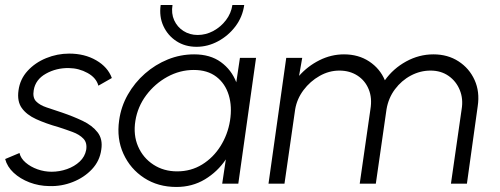

<svg xmlns="http://www.w3.org/2000/svg" viewBox="-52 -730 1986 763"><path d="M144 9.5Q102.5 9 65.2 -5.2Q28 -19.5 2.2 -43.5Q-23.5 -67.5 -31.5 -98L25.5 -122Q30 -101 49.8 -84Q69.5 -67 97 -57.2Q124.5 -47.5 153 -47.5Q184.5 -47.5 214.2 -58Q244 -68.5 264.8 -88Q285.5 -107.5 290.5 -134.5Q295 -163 279.2 -179.2Q263.5 -195.5 236.5 -205.5Q209.5 -215.5 181.5 -224.5Q130 -239 91.8 -256.5Q53.5 -274 34.5 -300.8Q15.5 -327.5 21.5 -370.5Q27.5 -415.5 57.5 -448.2Q87.5 -481 131.5 -499Q175.5 -517 223 -517Q284.5 -517 330.5 -490.2Q376.5 -463.5 392.5 -420L339 -389.5Q330.5 -421 296 -440Q261.5 -459 222 -459.5Q172 -460.5 130.5 -437.2Q89 -414 82 -371.5Q77 -342.5 91.2 -327.5Q105.5 -312.5 133 -303.2Q160.5 -294 195 -282.5Q239 -267.5 276.8 -249.5Q314.5 -231.5 335.8 -204.2Q357 -177 350.5 -135.5Q344.5 -90.5 313.5 -57.5Q282.5 -24.5 237.5 -6.8Q192.5 11 144 9.5Z M901.5 -500H965.5L895 0H831L845.5 -96.5Q812.5 -47.5 762.2 -17.2Q712 13 649 13Q576 13 521 -22.8Q466 -58.5 438.5 -118.8Q411 -179 421.5 -252Q429 -306.5 456 -354Q483 -401.5 524 -437.5Q565 -473.5 615 -493.8Q665 -514 719.5 -514Q783.5 -514 825.8 -483.2Q868 -452.5 887 -403ZM652 -49Q707 -49 751.2 -76.2Q795.5 -103.5 824.2 -149.2Q853 -195 862 -250Q871 -306.5 857 -352.2Q843 -398 807.8 -425Q772.5 -452 718 -452Q663 -452 613.2 -424.8Q563.5 -397.5 529.2 -351.8Q495 -306 486 -250Q477 -193.5 496.8 -148Q516.5 -102.5 557.5 -75.8Q598.5 -49 652 -49ZM729 -544Q683.5 -544 649 -566.5Q614.5 -589 597.2 -626.8Q580 -664.5 586.5 -710H633.5Q628 -676.5 640.2 -649.5Q652.5 -622.5 677.2 -606.8Q702 -591 733.5 -591Q766 -591 795.8 -607Q825.5 -623 846 -650Q866.5 -677 871.5 -710H918.5Q912 -663 883.8 -625.5Q855.5 -588 814.5 -566Q773.5 -544 729 -544Z M1015 0 1085.5 -500H1149L1136.5 -428.5Q1170.5 -467 1217.2 -490.5Q1264 -514 1315 -514Q1372.5 -514 1415.2 -485.8Q1458 -457.5 1477.5 -411Q1510.5 -457.5 1562 -485.8Q1613.5 -514 1670.5 -514Q1727.5 -514 1770.2 -486.2Q1813 -458.5 1834 -412Q1855 -365.5 1846.5 -308.5L1803.5 0H1740L1782.5 -295.5Q1789.5 -337 1775.2 -372Q1761 -407 1730.8 -428.2Q1700.5 -449.5 1659 -449.5Q1618 -449.5 1580.8 -429.8Q1543.5 -410 1517.5 -375.2Q1491.5 -340.5 1484 -295.5L1441.5 0H1377.5L1420 -295.5Q1427.5 -340.5 1413.2 -375.2Q1399 -410 1368.2 -429.8Q1337.5 -449.5 1296.5 -449.5Q1255.5 -449.5 1218 -428.2Q1180.5 -407 1154.2 -372Q1128 -337 1121 -295.5L1078.5 0Z"/></svg>

Font: Urbanist Light
Style: Italic
Weight: 300
Italic angle: -8°
Designer: Corey Hu
Foundry: Corey Hu
Version: Version 1.330; ttfautohint (v1.8.4.7-5d5b)